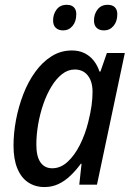

<svg xmlns="http://www.w3.org/2000/svg" viewBox="-20 -754 540 784"><path d="M161.6 9.8Q123.5 9.8 95 -9.3Q66.4 -28.3 50.8 -66.2Q35.2 -104 35.2 -159.2Q35.2 -210.4 45.4 -264.6Q55.7 -318.8 75.2 -369.4Q94.7 -419.9 123.8 -460.2Q152.8 -500.5 190.4 -524.2Q228 -547.9 273.9 -547.9Q302.7 -547.9 325 -536.9Q347.2 -525.9 362.5 -506.6Q377.9 -487.3 386.2 -461.9H390.1L416.5 -537.6H489.7L376 0H303.7L313 -85.4H310.1Q290.5 -58.6 267.8 -36.9Q245.1 -15.1 219 -2.7Q192.9 9.8 161.6 9.8ZM193.4 -66.9Q227.5 -66.9 256.3 -93.5Q285.2 -120.1 306.6 -163.1Q328.1 -206.1 340.3 -255.4Q349.6 -292.5 353.8 -322.5Q357.9 -352.5 357.9 -379.4Q357.9 -420.9 338.6 -445.6Q319.3 -470.2 285.2 -470.2Q257.3 -470.2 233.2 -451.2Q209 -432.1 189.7 -400.1Q170.4 -368.2 156.7 -328.4Q143.1 -288.6 135.7 -245.8Q128.4 -203.1 128.4 -163.6Q128.4 -115.2 145.3 -91.1Q162.1 -66.9 193.4 -66.9ZM404.8 -629.9Q385.7 -629.9 374.8 -640.1Q363.8 -650.4 363.8 -670.4Q363.8 -696.3 378.4 -715.3Q393.1 -734.4 419.9 -734.4Q438.5 -734.4 448.7 -724.6Q459 -714.8 459 -695.8Q459 -666.5 443.6 -648.2Q428.2 -629.9 404.8 -629.9ZM237.8 -629.9Q219.2 -629.9 208 -640.1Q196.8 -650.4 196.8 -670.4Q196.8 -696.3 211.2 -715.3Q225.6 -734.4 252.9 -734.4Q265.1 -734.4 273.7 -730Q282.2 -725.6 286.9 -717Q291.5 -708.5 291.5 -695.8Q291.5 -666.5 276.4 -648.2Q261.2 -629.9 237.8 -629.9Z"/></svg>

Font: Open Sans SemiCondensed Medium
Style: Italic
Weight: 500
Width: 4
Italic angle: -12°
Designer: Monotype Design Team
Foundry: Monotype Imaging Inc.
Version: Version 3.000